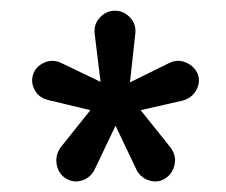

<svg xmlns="http://www.w3.org/2000/svg" viewBox="-20 -651 423 359"><path d="M149 -445 70 -464Q53 -468 45 -482.5Q37 -497 42 -512Q47 -527 63 -534Q79 -541 95 -533L168 -498L157 -588Q155 -606 167 -618.5Q179 -631 195 -631Q211 -631 223 -618.5Q235 -606 233 -588L223 -497L296 -533Q312 -541 328 -534Q344 -527 350 -512Q355 -497 347 -482.5Q339 -468 322 -463L243 -445L299 -375Q310 -360 306.5 -343.5Q303 -327 290 -318Q277 -309 261 -313Q245 -317 236 -332L196 -416L156 -332Q147 -317 131.5 -313Q116 -309 102 -318Q89 -327 86 -343.5Q83 -360 93 -375Z"/></svg>

Font: Beiruti
Style: Bold
Weight: 700
Designer: Arlette Boutros
Foundry: Boutros
Version: Version 1.41